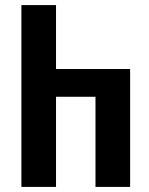

<svg xmlns="http://www.w3.org/2000/svg" viewBox="-20 -734 585 754"><path d="M64 0H200V-354H355V0H491V-463H200V-714H64Z"/></svg>

Font: Noto Sans Georgian ExtraCondensed Bold
Style: Regular
Weight: 700
Width: 2
Designer: Monotype Design Team, Akaki Razmadze
Foundry: Google LLC
Version: Version 2.005